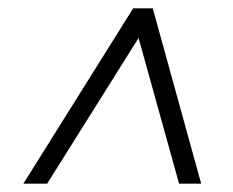

<svg xmlns="http://www.w3.org/2000/svg" viewBox="-20 -690 558 460"><path d="M36 -250 299 -670H346L462 -250H409L312 -599L93 -250Z"/></svg>

Font: Spectral SC Medium
Style: Italic
Weight: 500
Italic angle: -10°
Designer: Jean-Baptiste Levee
Foundry: Production Type
Version: Version 2.001